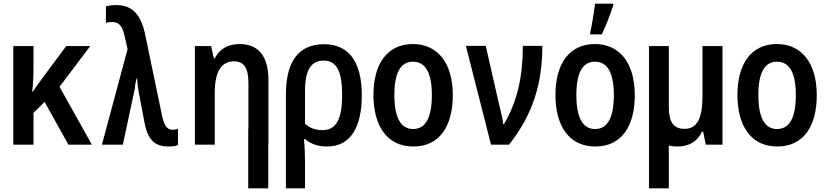

<svg xmlns="http://www.w3.org/2000/svg" viewBox="-20 -795 4540 1055"><path d="M53 0H164V-175L225 -235L356 0H485L307 -318L476 -542H344L214 -367C193 -338 176 -316 160 -291H157C162 -336 164 -375 164 -420V-542H53Z M906 10C927 10 944 8 958 2V-88C950 -84 938 -82 928 -82C901 -82 883 -102 872 -152L777 -608C752 -725 699 -767 619 -767C594 -767 578 -764 562 -760V-669C571 -672 580 -674 595 -674C634 -674 652 -652 663 -603L681 -525L540 0H655L721 -308C721 -320 725 -343 730 -364H733C736 -335 738 -308 744 -280L774 -121C792 -26 831 10 906 10Z M1051 0H1160V-285C1160 -401 1196 -458 1266 -458C1320 -458 1345 -421 1345 -340V-88H1344V240H1454V0H1455V-354C1455 -492 1396 -553 1296 -553C1233 -553 1186 -526 1160 -474H1155L1140 -542H1051Z M1551 -275V240H1656V101C1656 63 1655 16 1650 -31H1656C1687 -4 1727 10 1778 10C1911 10 1968 -104 1968 -271C1968 -459 1894 -552 1761 -552C1612 -552 1551 -446 1551 -275ZM1752 -80C1714 -80 1679 -92 1656 -116V-294C1656 -410 1689 -462 1758 -462C1829 -462 1860 -405 1860 -273C1860 -138 1826 -80 1752 -80Z M2251 10C2400 10 2468 -108 2468 -272C2468 -452 2382 -553 2249 -553C2107 -553 2032 -443 2032 -273C2032 -107 2104 10 2251 10ZM2250 -86C2181 -86 2147 -150 2147 -273C2147 -395 2181 -456 2249 -456C2318 -456 2353 -395 2353 -272C2353 -150 2319 -86 2250 -86Z M2678 0H2777C2906 -164 2960 -331 2960 -543H2853C2853 -377 2823 -237 2749 -113H2745C2743 -141 2733 -177 2723 -219L2649 -543H2540Z M3223 -617V-606H3286C3312 -655 3333 -718 3350 -766V-775H3250C3247 -748 3231 -646 3223 -617ZM3251 10C3400 10 3468 -108 3468 -272C3468 -452 3382 -553 3249 -553C3107 -553 3032 -443 3032 -273C3032 -107 3104 10 3251 10ZM3250 -86C3181 -86 3147 -150 3147 -273C3147 -395 3181 -456 3249 -456C3318 -456 3353 -395 3353 -272C3353 -150 3319 -86 3250 -86Z M3702 10C3765 10 3811 -16 3837 -71H3844L3858 0H3950V-542H3840V-266C3840 -146 3811 -87 3742 -87C3682 -87 3655 -122 3655 -209V-542H3546V240H3655V5C3670 8 3685 10 3702 10Z M4251 10C4400 10 4468 -108 4468 -272C4468 -452 4382 -553 4249 -553C4107 -553 4032 -443 4032 -273C4032 -107 4104 10 4251 10ZM4250 -86C4181 -86 4147 -150 4147 -273C4147 -395 4181 -456 4249 -456C4318 -456 4353 -395 4353 -272C4353 -150 4319 -86 4250 -86Z"/></svg>

Font: Noto Sans Mono ExtraCondensed SemiBold
Style: Regular
Weight: 600
Width: 2
Designer: Monotype Design Team
Foundry: Monotype Imaging Inc.
Version: Version 2.014